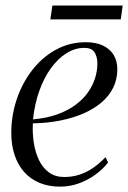

<svg xmlns="http://www.w3.org/2000/svg" viewBox="-20 -669 466 698"><path d="M373 -78.5Q356 -56 329 -35.8Q302 -15.5 268.5 -3Q235 9.5 198.5 9.5Q156 9.5 123 -4.5Q90 -18.5 67.2 -44.5Q44.5 -70.5 32.8 -106.2Q21 -142 21 -186Q21 -249.5 41 -308.5Q61 -367.5 97.2 -414.2Q133.5 -461 183 -488.2Q232.5 -515.5 292 -515.5Q328.5 -515.5 354 -503.5Q379.5 -491.5 393 -469.5Q406.5 -447.5 406.5 -417Q406.5 -380.5 391.5 -350.2Q376.5 -320 349 -296.5Q321.5 -273 283.5 -256.5Q245.5 -240 199 -230.8Q152.5 -221.5 99.5 -220.5Q97.5 -184 103 -149.2Q108.5 -114.5 122 -86.5Q135.5 -58.5 158.2 -42Q181 -25.5 213.5 -25.5Q242.5 -25.5 268.2 -33.8Q294 -42 317.8 -58.2Q341.5 -74.5 363.5 -97.5ZM286.5 -495Q253 -495 222 -475.8Q191 -456.5 165.5 -421.5Q140 -386.5 123 -339Q106 -291.5 100 -235Q150 -239.5 188.2 -253.2Q226.5 -267 254.2 -287.5Q282 -308 299.5 -332.8Q317 -357.5 325.5 -384.5Q334 -411.5 334 -438Q334 -463 323.5 -479Q313 -495 286.5 -495ZM170.5 -649H426L419 -598.5H163Z"/></svg>

Font: Merriweather 144pt Light
Style: Italic
Weight: 300
Italic angle: -7.8°
Version: Version 2.101